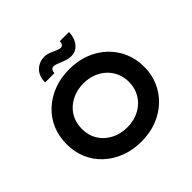

<svg xmlns="http://www.w3.org/2000/svg" viewBox="-214 -1125 1358 1358"><g transform="rotate(-45 465.0 -445.5)"><path d="M466 10Q380 10 309.5 -17Q239 -44 186 -93Q133 -142 105 -208Q77 -274 77 -352Q77 -430 105 -496Q133 -562 186 -611Q239 -660 309.5 -687Q380 -714 465 -714Q550 -714 620.5 -687Q691 -660 743.5 -610.5Q796 -561 824.5 -495Q853 -429 853 -352Q853 -275 824.5 -209Q796 -143 743.5 -93.5Q691 -44 620.5 -17Q550 10 466 10ZM465 -132Q517 -132 560 -148.5Q603 -165 634.5 -194.5Q666 -224 683.5 -264Q701 -304 701 -352Q701 -400 683.5 -440Q666 -480 634.5 -509.5Q603 -539 560 -555.5Q517 -572 465 -572Q414 -572 371 -555.5Q328 -539 295.5 -509Q263 -479 246.5 -439Q230 -399 230 -352Q230 -304 246.5 -264.5Q263 -225 295.5 -195Q328 -165 371 -148.5Q414 -132 465 -132ZM541 -768Q520 -768 499 -774.5Q478 -781 455 -791Q437 -798 424.5 -802.5Q412 -807 402 -807Q389 -807 380.5 -797Q372 -787 372 -768H279Q279 -831 315 -866Q351 -901 403 -901Q421 -901 439.5 -895.5Q458 -890 482 -878Q498 -871 509.5 -867Q521 -863 530 -863Q544 -863 551.5 -873.5Q559 -884 558 -901H650Q650 -865 636.5 -834.5Q623 -804 598.5 -786Q574 -768 541 -768Z"/></g></svg>

Font: Lexend Exa SemiBold
Style: Regular
Weight: 600
Designer: Bonnie Shaver-Troup, Thomas Jockin
Foundry: Lexend
Version: Version 1.007